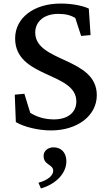

<svg xmlns="http://www.w3.org/2000/svg" viewBox="-20 -722 608 1079"><path d="M266 11C417 11 524 -73 524 -187C524 -401 178 -371 178 -539C178 -602 229 -644 307 -644C348 -644 376 -637 403 -621L436 -520L489 -525L479 -674C439 -692 381 -702 320 -702C171 -702 65 -622 65 -506C65 -282 409 -318 409 -152C409 -89 360 -51 283 -51C233 -51 188 -64 150 -88L117 -195L63 -190L69 -36C116 -8 197 11 266 11ZM196 305 210 337C299 311 353 249 353 184C353 135 323 106 281 106C249 106 225 126 225 154C225 207 279 200 279 238C279 263 251 290 196 305Z"/></svg>

Font: TPK Tissa Web Medium
Style: Regular
Weight: 500
Designer: Jacques Le Bailly, Suppakit Chalermlarp | Katatrad Co.,Ltd.
Foundry: Jacques Le Bailly, Cadson Demak Co.,Ltd.
Version: Version 5.000;Glyphs 3.1.2 (3151)